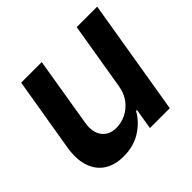

<svg xmlns="http://www.w3.org/2000/svg" viewBox="-140 -695 851 851"><g transform="rotate(-45 285.5 -269.5)"><path d="M388.2 -229 440.9 -545.9H569.3L478.5 0H354L370.1 -97.2H364.3Q338.9 -51.3 291.7 -22Q244.6 7.3 182.6 6.8Q129.4 6.8 92.3 -16.8Q55.2 -40.5 39.6 -86.7Q23.9 -132.8 34.7 -198.2L92.8 -545.9H221.7L167.5 -217.8Q159.2 -166.5 182.4 -135.7Q205.6 -105 251.5 -105.5Q280.3 -105.5 309.1 -119.1Q337.9 -132.8 359.6 -160.2Q381.3 -187.5 388.2 -229Z"/></g></svg>

Font: Inter Tight SemiBold
Style: Italic
Weight: 600
Italic angle: -9.39999°
Designer: Rasmus Andersson
Foundry: rsms
Version: Version 3.004